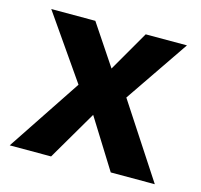

<svg xmlns="http://www.w3.org/2000/svg" viewBox="-80 -587 707 674"><g transform="rotate(15 273.5 -250.0)"><path d="M537.1 0H377L265.1 -179.2L160.2 0H9.8L188 -268.1L26.9 -500H187L285.2 -353L370.1 -500H520L361.8 -268.1Z"/></g></svg>

Font: Perun
Style: Bold
Weight: 700
Foundry: Copyright (c) Stefan Peev, Context Ltd, 2016
Version: Version 1.0000